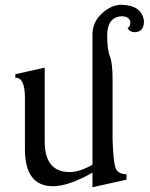

<svg xmlns="http://www.w3.org/2000/svg" viewBox="-20 -770 625 801"><path d="M365.7 11.2V-49.8Q266.6 6.8 200.7 6.8Q84 6.8 84 -147.9V-361.8Q84 -445.8 45.4 -445.8H43.9V-460.4L166.5 -487.8V-179.7Q166.5 -52.2 271 -52.2Q311 -52.2 365.7 -82.5V-626Q365.7 -677.7 405.3 -713.9Q444.8 -750 485.8 -750Q572.8 -748.5 580.6 -681.6Q580.6 -637.7 543.5 -635.7Q522 -635.7 512.2 -651.9Q523.9 -660.2 523.9 -677.2Q520.5 -702.1 486.3 -702.1Q427.2 -697.8 427.2 -622.1Q427.2 -562.5 438.5 -534.7Q449.7 -506.8 449.7 -438V-186Q452.6 -99.6 461.2 -71.8Q469.7 -43.9 507.8 -43V-20.5Z"/></svg>

Font: Kelvinch
Style: Regular
Weight: 400
Designer: Paul James MIller
Foundry: High-Logic / Made with FontCreator
Version: Version 3.30 September 23, 2016